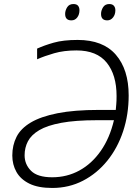

<svg xmlns="http://www.w3.org/2000/svg" viewBox="-20 -922 695 952"><path d="M239 10Q169 10 125.5 -11.5Q82 -33 61.5 -69.5Q41 -106 41 -151Q41 -202 62 -243.5Q83 -285 132.5 -314.5Q182 -344 265 -360.5Q348 -377 471 -377H554Q555 -390 556.5 -405Q558 -420 558 -446Q558 -551 509 -611.5Q460 -672 359 -672Q297 -672 248.5 -658Q200 -644 164 -628V-681Q199 -697 246.5 -710.5Q294 -724 365 -724Q491 -724 554.5 -650.5Q618 -577 618 -449Q618 -354 590.5 -271Q563 -188 512 -125Q461 -62 391.5 -26Q322 10 239 10ZM239 -43Q312 -43 373.5 -76.5Q435 -110 479.5 -173.5Q524 -237 545 -326H461Q354 -326 284 -313Q214 -300 174.5 -276.5Q135 -253 118.5 -221.5Q102 -190 102 -152Q102 -107 134 -75Q166 -43 239 -43ZM512 -821Q481 -821 481 -853Q481 -870 491 -886Q501 -902 522 -902Q537 -902 544.5 -893.5Q552 -885 552 -871Q552 -850 540.5 -835.5Q529 -821 512 -821ZM334 -821Q303 -821 303 -853Q303 -870 313 -886Q323 -902 344 -902Q360 -902 367 -893.5Q374 -885 374 -871Q374 -850 363 -835.5Q352 -821 334 -821Z"/></svg>

Font: Noto Sans Light
Style: Italic
Weight: 300
Italic angle: -12°
Designer: Monotype Design Team
Foundry: Monotype Imaging Inc.
Version: Version 2.013; ttfautohint (v1.8.4.7-5d5b)